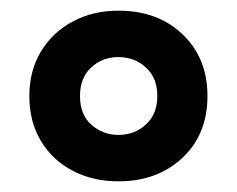

<svg xmlns="http://www.w3.org/2000/svg" viewBox="-20 -744 445 360"><path d="M202 -404Q154 -404 116 -424Q78 -444 56.5 -480Q35 -516 35 -564Q35 -611 56.5 -647Q78 -683 116 -703.5Q154 -724 202 -724Q276 -724 322.5 -679.5Q369 -635 369 -564Q369 -492 322 -448Q275 -404 202 -404ZM202 -491Q232 -491 253.5 -510.5Q275 -530 275 -564Q275 -598 253.5 -617.5Q232 -637 202 -637Q172 -637 151 -617.5Q130 -598 130 -564Q130 -529 151.5 -510Q173 -491 202 -491Z"/></svg>

Font: Noto Sans Gujarati SemiCondensed
Style: Bold
Weight: 700
Width: 4
Designer: Jelle Bosma - Monotype Design Team, Universal Thirst
Foundry: Monotype Imaging Inc.
Version: Version 2.106; ttfautohint (v1.8.4.7-5d5b)